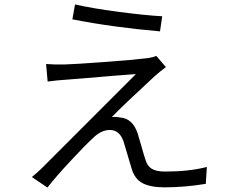

<svg xmlns="http://www.w3.org/2000/svg" viewBox="-20 -803 1040 856"><path d="M302.7 -716.8 314.5 -783.2Q391.6 -765.6 510.3 -750Q628.9 -734.4 703.1 -730.5L693.4 -663.1Q481.4 -681.6 302.7 -716.8ZM676.8 -553.7 719.7 -503.9Q695.3 -486.3 667 -460.9Q528.3 -333 478.5 -281.2Q499 -283.2 514.6 -279.3Q571.3 -275.4 593.8 -208Q598.6 -193.4 610.4 -151.4Q622.1 -109.4 627.9 -92.8Q635.7 -63.5 656.2 -50.8Q676.8 -38.1 715.8 -38.1Q822.3 -38.1 902.3 -58.6L897.5 16.6Q803.7 32.2 712.9 32.2Q651.4 32.2 615.7 13.7Q580.1 -4.9 566.4 -52.7Q561.5 -67.4 548.8 -111.8Q536.1 -156.2 531.2 -170.9Q513.7 -223.6 469.7 -223.6Q432.6 -223.6 396.5 -189.5Q362.3 -158.2 295.4 -86.4Q228.5 -14.6 191.4 33.2L122.1 -13.7Q148.4 -35.2 168 -54.7L585.9 -472.7Q550.8 -470.7 487.8 -465.3Q424.8 -460 356 -454.1Q287.1 -448.2 269.5 -447.3Q236.3 -445.3 192.4 -439.5L185.5 -517.6Q224.6 -514.6 267.6 -515.6Q311.5 -516.6 443.4 -526.4Q575.2 -536.1 630.9 -543Q658.2 -545.9 676.8 -553.7Z"/></svg>

Font: Gen Shin Gothic Monospace Normal
Style: Regular
Weight: 350
Designer: [Source Han Sans]
Ryoko NISHIZUKA  (kana & ideographs); Paul D. Hunt (Latin, Greek & Cyrillic); Wenlong ZHANG  (bopomofo
Version: Version 1.002.20150607